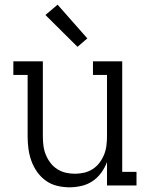

<svg xmlns="http://www.w3.org/2000/svg" viewBox="-20 -792 640 820"><path d="M277 8Q250 8 223.5 1.5Q197 -5 175.5 -20.5Q154 -36 138.5 -58Q123 -80 114 -105Q105 -130 101.5 -156.5Q98 -183 98 -210V-472H37V-530H163V-210Q163 -190 165.5 -170Q168 -150 175.5 -131.5Q183 -113 195 -97Q207 -81 224 -70Q241 -59 260.5 -54.5Q280 -50 300 -50Q320 -50 339.5 -54.5Q359 -59 376 -70Q393 -81 405 -97Q417 -113 424.5 -131.5Q432 -150 434.5 -170Q437 -190 437 -210V-472H377V-530H502V-58H563V0H437V-100Q428 -76 412.5 -54.5Q397 -33 375.5 -18.5Q354 -4 328 2Q302 8 277 8ZM311 -592 174 -728 226 -772 353 -628Z"/></svg>

Font: Iosevka Curly Slab LtEx
Style: Regular
Weight: 300
Width: 7
Monospace: yes
Designer: Belleve Invis
Foundry: Belleve Invis
Version: Version 11.1.0; ttfautohint (v1.8.3)